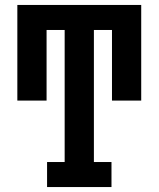

<svg xmlns="http://www.w3.org/2000/svg" viewBox="-20 -755 640 775"><path d="M170 0V-101H241V-634H168V-349H50V-735H550V-349H432V-634H359V-101H430V0Z"/></svg>

Font: Iosevka Slab Extended
Style: Bold
Weight: 700
Width: 7
Monospace: yes
Designer: Belleve Invis
Foundry: Belleve Invis
Version: Version 11.1.0; ttfautohint (v1.8.3)